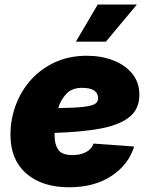

<svg xmlns="http://www.w3.org/2000/svg" viewBox="-20 -792 642 824"><path d="M276.4 11.7Q160.2 11.7 92.5 -47.6Q24.9 -106.9 24.9 -212.9Q24.9 -279.8 47.6 -340.8Q70.3 -401.9 113 -449.5Q155.8 -497.1 216.3 -524.9Q276.9 -552.7 352.5 -552.7Q414.6 -552.7 465.8 -533Q517.1 -513.2 547.6 -475.8Q578.1 -438.5 578.1 -385.3Q578.1 -322.8 533.9 -288.6Q489.7 -254.4 408.2 -239.7Q326.7 -225.1 214.4 -221.7Q214.4 -214.8 214.4 -208Q214.4 -172.4 230 -149.4Q245.6 -126.5 291.5 -126.5Q324.7 -126.5 349.1 -139.2Q373.5 -151.9 381.3 -175.8L555.7 -163.1Q531.7 -85.4 458.5 -36.9Q385.3 11.7 276.4 11.7ZM229.5 -328.1Q301.8 -329.1 338.6 -333.5Q375.5 -337.9 388.2 -346.4Q400.9 -355 400.9 -370.1Q400.9 -415 332 -415Q288.6 -415 264.6 -389.2Q240.7 -363.3 229.5 -328.1ZM305.7 -613.3 399.4 -772.5H567.4L434.6 -613.3Z"/></svg>

Font: Inter Black
Style: Italic
Weight: 900
Italic angle: -9.39999°
Designer: Rasmus Andersson
Foundry: rsms
Version: Version 4.000;git-a52131595